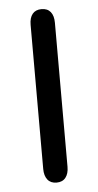

<svg xmlns="http://www.w3.org/2000/svg" viewBox="-48 -636 346 677"><g transform="rotate(-5 125.0 -298.0)"><path d="M82 -43Q82 -19 93 -5Q104 9 125 9Q146 9 157 -5Q168 -19 168 -43V-553Q168 -578 157 -591.5Q146 -605 125 -605Q104 -605 93 -591.5Q82 -578 82 -553Z"/></g></svg>

Font: Beiruti Medium
Style: Regular
Weight: 500
Designer: Arlette Boutros
Foundry: Boutros
Version: Version 1.41